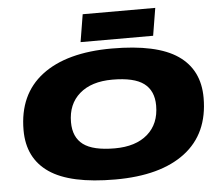

<svg xmlns="http://www.w3.org/2000/svg" viewBox="-60 -979 1209 1057"><g transform="rotate(-5 544.5 -451.0)"><path d="M535 10Q287 10 171 -69.5Q55 -149 55 -304Q55 -502 191.5 -606Q328 -710 578 -710Q826 -710 942 -630.5Q1058 -551 1058 -396Q1058 -198 921.5 -94Q785 10 535 10ZM547 -161Q663 -161 728.5 -218Q794 -275 794 -376Q794 -458 740 -498.5Q686 -539 566 -539Q450 -539 384.5 -482Q319 -425 319 -325Q319 -242 373 -201.5Q427 -161 547 -161ZM410 -760 435 -912H836L811 -760Z"/></g></svg>

Font: Georama ExtraExtended ExtraBold
Style: Italic
Weight: 800
Width: 8
Italic angle: -9°
Designer: Jean-Baptiste Levee
Foundry: Production Type
Version: Version 1.000